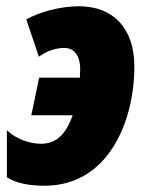

<svg xmlns="http://www.w3.org/2000/svg" viewBox="-20 -583 473 613"><path d="M122 10C327 10 409 -197 409 -371C409 -492 342 -563 232 -563C173 -563 106 -545 64 -521L104 -402C132 -422 161 -430 185 -430C216 -430 236 -407 236 -361C236 -355 235 -342 235 -335H105L80 -215H212C195 -168 169 -124 111 -124C76 -124 33 -138 2 -167V-17C31 2 73 10 122 10Z"/></svg>

Font: Noto Sans Condensed Black
Style: Italic
Weight: 900
Width: 3
Italic angle: -12°
Designer: Monotype Design Team
Foundry: Monotype Imaging Inc.
Version: Version 2.013